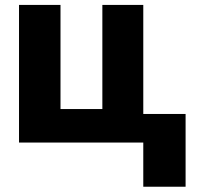

<svg xmlns="http://www.w3.org/2000/svg" viewBox="-20 -565 781 761"><path d="M547.9 -545.5V0H55.4V-545.5H219.8V-132.8H385.7V-545.5ZM715.6 -113.3V175.1H547.9V-113.3Z"/></svg>

Font: Inter UI Extra Bold
Style: Regular
Weight: 800
Designer: Rasmus Andersson
Foundry: rsms
Version: 3.2;8d6f07862